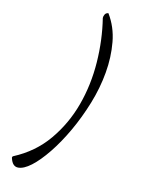

<svg xmlns="http://www.w3.org/2000/svg" viewBox="-225 -781 692 917"><g transform="rotate(30 121.0 -323.0)"><path d="M19.5 79.1Q17.6 77.1 17.6 73.7Q17.6 70.3 19.5 68.4Q100.6 -5.9 136.2 -103.5Q171.9 -201.2 171.9 -307.1Q171.9 -413.1 141.6 -519.5Q111.3 -626 60.5 -717.8Q57.6 -725.6 59.6 -735.8Q61.5 -746.1 72.3 -751Q127 -707 158.2 -641.1Q189.5 -575.2 203.1 -498.5Q216.8 -421.9 214.4 -339.8Q211.9 -257.8 198.7 -182.6Q185.5 -107.4 164.1 -44.9Q142.6 17.6 117.7 56.2Q92.8 94.7 66.9 103.5Q41 112.3 19.5 79.1Z"/></g></svg>

Font: Nothing You Could Do
Style: Regular
Weight: 400
Version: Version 1.005